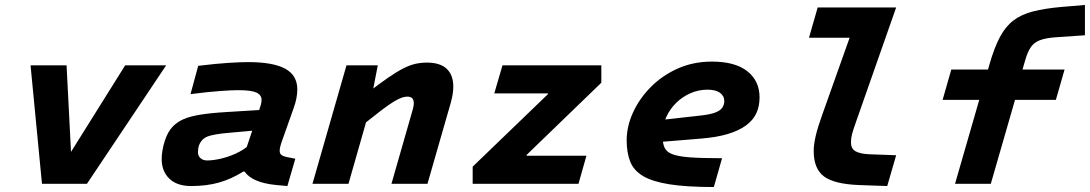

<svg xmlns="http://www.w3.org/2000/svg" viewBox="-20 -740 4388 773"><path d="M484 -477H649L330 0H186L203 -28ZM103 -477H248L271 -28L272 0H149Z M814 -94Q836 -94 866 -100.5Q896 -107 927.5 -121Q959 -135 983 -156L965 -49H959Q911 -19 861.5 -5Q812 9 750 9Q692 9 661.5 -21Q631 -51 631 -99Q631 -133 643 -171.5Q655 -210 677 -232Q694 -249 718.5 -260Q743 -271 784.5 -278Q826 -285 893 -289L1040 -298L1010 -215L910 -206Q872 -203 849.5 -199Q827 -195 815.5 -190.5Q804 -186 797 -179Q786 -168 781.5 -155.5Q777 -143 777 -127Q777 -112 787.5 -103Q798 -94 814 -94ZM1118 -180Q1111 -161 1108.5 -150.5Q1106 -140 1106 -133Q1106 -121 1114 -115.5Q1122 -110 1138 -107L1169 -101L1137 9L1093 5Q1042 0 1010.5 -14Q979 -28 965 -49V-123L1021 -290Q1029 -313 1031 -321.5Q1033 -330 1033 -338Q1033 -358 1012 -367.5Q991 -377 939 -377Q914 -377 865.5 -373.5Q817 -370 747 -361L778 -475Q852 -484 901.5 -487Q951 -490 979 -490Q1079 -490 1128 -463.5Q1177 -437 1177 -380Q1177 -364 1173.5 -345Q1170 -326 1162 -304Z M1501 -477 1473 -333H1478L1383 0H1238L1375 -477ZM1434 -232 1457 -364Q1506 -402 1541.5 -426.5Q1577 -451 1603.5 -464.5Q1630 -478 1652.5 -483Q1675 -488 1699 -488Q1752 -488 1778.5 -463Q1805 -438 1805 -391Q1805 -377 1802.5 -361Q1800 -345 1795 -327L1701 0H1556L1642 -300Q1644 -307 1645 -313.5Q1646 -320 1646 -324Q1646 -338 1639.5 -344.5Q1633 -351 1620 -351Q1610 -351 1598 -347Q1586 -343 1566.5 -331.5Q1547 -320 1515.5 -296Q1484 -272 1434 -232Z M1883 0V-69L1983 -113H2341L2309 0ZM2100 -44 1883 -69 2211 -385 2186 -334V-433L2401 -407L2075 -92L2100 -143ZM1970 -364 2003 -477H2401V-407L2294 -364Z M2828 -379Q2793 -379 2760.5 -365Q2728 -351 2702.5 -326Q2677 -301 2662 -268Q2647 -235 2647 -197Q2647 -167 2654.5 -148Q2662 -129 2686 -119.5Q2710 -110 2758 -106.5Q2806 -103 2887 -103L2854 13Q2744 13 2675 2Q2606 -9 2568.5 -31.5Q2531 -54 2517 -90Q2503 -126 2503 -175Q2503 -231 2528.5 -287Q2554 -343 2600 -389.5Q2646 -436 2708.5 -464Q2771 -492 2846 -492Q2940 -492 2989 -453Q3038 -414 3038 -348Q3038 -312 3025 -284Q3012 -256 2983.5 -235Q2955 -214 2910 -200.5Q2865 -187 2802 -182L2595 -165L2623 -255L2802 -275Q2838 -279 2858.5 -286.5Q2879 -294 2887.5 -306Q2896 -318 2896 -333Q2896 -354 2878.5 -366.5Q2861 -379 2828 -379Z M3272 -710H3511L3476 -588H3237ZM3290 -277 3444 -710H3588L3429 -257Q3414 -215 3410 -198.5Q3406 -182 3406 -167Q3406 -142 3423.5 -131.5Q3441 -121 3478 -119L3588 -115L3552 9L3438 5Q3338 1 3297 -30Q3256 -61 3256 -132Q3256 -158 3264 -192.5Q3272 -227 3290 -277Z M3775 -338 3810 -460H4266L4231 -338ZM3964 -482Q3983 -548 4005.5 -590.5Q4028 -633 4060 -657.5Q4092 -682 4139 -694Q4186 -706 4253 -712L4348 -720V-598L4231 -590Q4190 -587 4166.5 -578Q4143 -569 4130 -550Q4117 -531 4107 -496L4082 -409H4087L3969 0H3825L3943 -409Z"/></svg>

Font: Intel One Mono Light
Style: Italic
Weight: 300
Italic angle: -16°
Monospace: yes
Designer: Fred Shallcrass
Foundry: Frere-Jones Type LLC
Version: Version 1.004